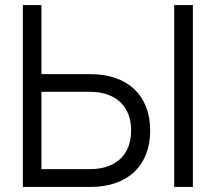

<svg xmlns="http://www.w3.org/2000/svg" viewBox="-20 -740 854 760"><path d="M144 -446.5H337Q393.5 -446.5 437.5 -431Q481.5 -415.5 512 -386.5Q542.5 -357.5 558.5 -316.2Q574.5 -275 574.5 -223.5Q574.5 -172 558.5 -130.5Q542.5 -89 512 -60Q481.5 -31 437.5 -15.5Q393.5 0 337 0H70.5V-720H144ZM336.5 -70.5Q375 -70.5 405 -81Q435 -91.5 456 -111Q477 -130.5 488 -159Q499 -187.5 499 -223.5Q499 -259.5 488 -287.8Q477 -316 456 -335.8Q435 -355.5 405 -366Q375 -376.5 336.5 -376.5H144V-70.5ZM669.5 0V-720H743.5V0Z"/></svg>

Font: Vela Sans
Style: Regular
Weight: 400
Designer: Principal design: Mikhail Sharanda - project Manrope.
Design modification: Ravid Balaliev
Foundry: Mikhail Sharanda
Version: Version 1.001